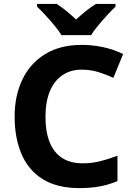

<svg xmlns="http://www.w3.org/2000/svg" viewBox="-20 -954 682 984"><path d="M387 10Q273 10 199.5 -35.5Q126 -81 90.5 -164Q55 -247 55 -356Q55 -464 95 -547Q135 -630 212 -677Q289 -724 400 -724Q453 -724 507.5 -712.5Q562 -701 611 -677L561 -555Q525 -572 484.5 -584.5Q444 -597 398 -597Q341 -597 299 -568Q257 -539 235 -485Q213 -431 213 -355Q213 -280 234 -226.5Q255 -173 297.5 -145Q340 -117 404 -117Q451 -117 494.5 -128Q538 -139 582 -156V-26Q537 -7 490.5 1.5Q444 10 387 10ZM295 -774Q281 -797 258.5 -824Q236 -851 212.5 -876.5Q189 -902 170 -920V-934H270Q296 -918 320 -898Q344 -878 370 -854Q396 -878 421 -898Q446 -918 472 -934H572V-920Q554 -903 530 -877Q506 -851 483.5 -824Q461 -797 447 -774Z"/></svg>

Font: Noto Sans Symbols
Style: Bold
Weight: 700
Version: Version 2.002